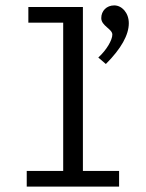

<svg xmlns="http://www.w3.org/2000/svg" viewBox="-20 -691 540 711"><path d="M372 -454C429 -511 457 -562 457 -605C457 -644 431 -671 403 -671C375 -671 355 -651 355 -624C355 -595 396 -584 396 -563C396 -543 375 -506 344 -478ZM79 0H421V-58H287V-665H85V-607H214V-58H79Z"/></svg>

Font: Inconsolata
Style: Regular
Weight: 400
Monospace: yes
Designer: Raph Levien, Cyreal, Brenton Simpson
Foundry: Raph Levien, Cyreal, Google
Version: Version 3.100